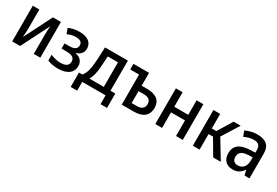

<svg xmlns="http://www.w3.org/2000/svg" viewBox="52 -1464 3626 2511"><g transform="rotate(30 1865.0 -208.5)"><path d="M76 0H196L406 -416H408C404 -382 402 -323 402 -282V0H501V-539H380L169 -121H168C172 -156 175 -216 175 -253V-539H76Z M770 10C907 10 987 -51 987 -152C987 -219 947 -266 872 -282V-286C937 -303 971 -346 971 -408C971 -496 901 -550 779 -550C720 -550 665 -538 615 -516L645 -437C694 -459 731 -467 770 -467C836 -467 868 -443 868 -396C868 -346 831 -320 757 -320H682V-241H758C843 -241 882 -215 882 -159C882 -103 842 -73 763 -73C713 -73 661 -85 610 -107V-20C652 -1 711 10 770 10Z M1036 133H1134V0H1486L1487 133H1585V-84H1512V-539H1167C1161 -398 1158 -342 1153 -284C1146 -194 1128 -138 1089 -84H1036ZM1194 -84C1222 -133 1239 -193 1246 -284C1250 -335 1254 -394 1257 -455H1411V-84Z M1730 0H1913C2050 0 2124 -62 2124 -175C2124 -288 2052 -345 1912 -345H1832V-539H1596V-454H1730ZM1832 -83V-263H1910C1984 -263 2020 -234 2020 -175C2020 -113 1983 -83 1910 -83Z M2237 0H2339V-235H2550V0H2652V-539H2550V-320H2339V-539H2237Z M2804 0H2906V-235H2973L3111 0H3226L3055 -283L3215 -539H3109L2974 -319H2906V-539H2804Z M3407 10C3476 10 3522 -16 3563 -75H3566L3585 0H3659V-375C3659 -492 3594 -550 3466 -550C3405 -550 3345 -537 3286 -509L3316 -430C3369 -454 3415 -466 3458 -466C3527 -466 3558 -436 3558 -369V-330L3478 -327C3330 -322 3254 -262 3254 -149C3254 -53 3308 10 3407 10ZM3440 -70C3388 -70 3358 -98 3358 -154C3358 -219 3400 -253 3496 -257L3558 -259V-212C3558 -119 3508 -70 3440 -70Z"/></g></svg>

Font: Noto Sans SemiCondensed Medium
Style: Regular
Weight: 500
Width: 4
Designer: Monotype Design Team
Foundry: Monotype Imaging Inc.
Version: Version 2.013